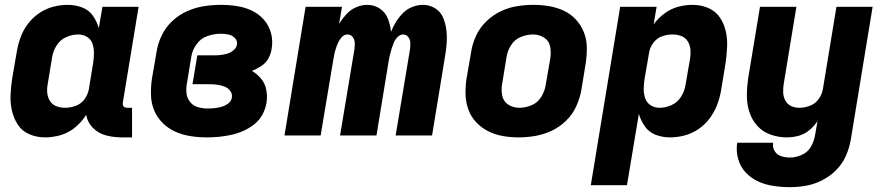

<svg xmlns="http://www.w3.org/2000/svg" viewBox="-20 -558 3640 791"><path d="M166 8Q198 8 230.5 -1.5Q263 -11 290 -33.5Q317 -56 335 -85Q340 -54 363 -31Q386 -8 417.5 0Q449 8 483 8H524V-114H503Q498 -114 493 -116.5Q488 -119 486.5 -124Q485 -129 486 -135L551 -530H402L387 -442Q379 -470 362.5 -493.5Q346 -517 318 -527.5Q290 -538 259 -538Q229 -538 198.5 -530Q168 -522 141 -503.5Q114 -485 94.5 -459Q75 -433 64.5 -403.5Q54 -374 49 -344L30 -234Q25 -200 23.5 -166.5Q22 -133 29.5 -101Q37 -69 54.5 -43Q72 -17 102 -4.5Q132 8 166 8ZM248 -114Q229 -114 212 -120.5Q195 -127 185.5 -142.5Q176 -158 174.5 -176.5Q173 -195 177 -214L195 -324Q199 -348 213.5 -371Q228 -394 252.5 -405Q277 -416 302 -416Q322 -416 338.5 -406Q355 -396 361 -378Q367 -360 367 -340Q367 -320 364 -300L346 -190Q342 -168 328 -149Q314 -130 292 -122Q270 -114 248 -114Z M833 8Q858 8 883 5.5Q908 3 933 -2.5Q958 -8 982 -18.5Q1006 -29 1027.5 -46Q1049 -63 1061.5 -86.5Q1074 -110 1078 -135Q1082 -162 1077 -188Q1072 -214 1056 -233.5Q1040 -253 1018 -266Q1038 -274 1056.5 -286Q1075 -298 1085.5 -317Q1096 -336 1099 -356Q1105 -390 1096.5 -421.5Q1088 -453 1067.5 -476.5Q1047 -500 1018 -514Q989 -528 956 -533Q923 -538 890 -538Q855 -538 820 -532.5Q785 -527 751 -512Q717 -497 689.5 -471Q662 -445 646 -411.5Q630 -378 625 -344L606 -234Q601 -200 602 -166Q603 -132 615.5 -102.5Q628 -73 651 -50.5Q674 -28 703.5 -15Q733 -2 766 3Q799 8 833 8ZM836 -111Q815 -111 795.5 -116.5Q776 -122 763.5 -137.5Q751 -153 748.5 -173Q746 -193 750 -214L768 -324Q772 -351 789.5 -375.5Q807 -400 834.5 -409.5Q862 -419 889 -419Q905 -419 920.5 -416Q936 -413 947.5 -401.5Q959 -390 956 -374Q954 -361 942 -351Q930 -341 916.5 -337Q903 -333 889.5 -331.5Q876 -330 862 -330H793L773 -211H843Q859 -211 874.5 -209Q890 -207 904.5 -201.5Q919 -196 928.5 -183.5Q938 -171 935 -155Q933 -141 920 -131.5Q907 -122 892.5 -118Q878 -114 864 -112.5Q850 -111 836 -111Z M1152 0H1301L1352 -305Q1354 -318 1356.5 -330.5Q1359 -343 1363 -356Q1367 -369 1372.5 -381.5Q1378 -394 1388 -405Q1398 -416 1411 -416Q1425 -416 1433 -405.5Q1441 -395 1441.5 -381.5Q1442 -368 1440 -354L1381 0H1531L1581 -305Q1583 -318 1586 -330.5Q1589 -343 1593 -356Q1597 -369 1602 -381.5Q1607 -394 1617.5 -405Q1628 -416 1641 -416Q1654 -416 1662 -405.5Q1670 -395 1670.5 -381.5Q1671 -368 1669 -354L1610 0H1760L1814 -329Q1819 -357 1820.5 -384Q1822 -411 1818.5 -437.5Q1815 -464 1804.5 -487.5Q1794 -511 1771.5 -524.5Q1749 -538 1722 -538Q1701 -538 1679 -529.5Q1657 -521 1640.5 -504.5Q1624 -488 1611.5 -468Q1599 -448 1591 -427Q1588 -455 1578 -481Q1568 -507 1545 -522.5Q1522 -538 1493 -538Q1470 -538 1447 -528Q1424 -518 1407 -499.5Q1390 -481 1377 -460L1389 -530H1239Z M2117 8Q2151 8 2185.5 2Q2220 -4 2253 -19.5Q2286 -35 2312.5 -61Q2339 -87 2354 -120Q2369 -153 2375 -187L2393 -297Q2398 -330 2397.5 -363Q2397 -396 2385.5 -425Q2374 -454 2353 -477Q2332 -500 2303.5 -513.5Q2275 -527 2243 -532.5Q2211 -538 2178 -538Q2144 -538 2109.5 -532.5Q2075 -527 2042 -511Q2009 -495 1982.5 -469Q1956 -443 1941 -410Q1926 -377 1921 -344L1902 -234Q1897 -200 1898 -167.5Q1899 -135 1910 -105.5Q1921 -76 1942.5 -53.5Q1964 -31 1992 -17Q2020 -3 2052 2.5Q2084 8 2117 8ZM2120 -114Q2094 -114 2074 -127Q2054 -140 2049 -164.5Q2044 -189 2049 -214L2067 -324Q2071 -349 2085.5 -372Q2100 -395 2125 -405.5Q2150 -416 2176 -416Q2201 -416 2221.5 -403Q2242 -390 2246.5 -366Q2251 -342 2247 -317L2228 -207Q2224 -182 2209.5 -158.5Q2195 -135 2170 -124.5Q2145 -114 2120 -114Z M2414 205H2563L2612 -89Q2620 -61 2637 -37Q2654 -13 2681.5 -2.5Q2709 8 2740 8Q2770 8 2800.5 0Q2831 -8 2858 -26.5Q2885 -45 2904.5 -71.5Q2924 -98 2935 -127.5Q2946 -157 2951 -187L2969 -297Q2974 -330 2975.5 -364Q2977 -398 2970 -429.5Q2963 -461 2945 -487Q2927 -513 2897 -525.5Q2867 -538 2833 -538Q2803 -538 2773.5 -530Q2744 -522 2718 -503Q2692 -484 2673 -458L2685 -530H2535ZM2697 -114Q2677 -114 2661 -124Q2645 -134 2638.5 -152Q2632 -170 2632 -190Q2632 -210 2635 -230L2654 -340Q2657 -362 2671.5 -381.5Q2686 -401 2707.5 -408.5Q2729 -416 2751 -416Q2770 -416 2787 -409.5Q2804 -403 2813.5 -387.5Q2823 -372 2824.5 -353.5Q2826 -335 2823 -317L2804 -207Q2800 -182 2785.5 -159Q2771 -136 2746.5 -125Q2722 -114 2697 -114Z M3234 213Q3268 213 3301.5 207Q3335 201 3367.5 184.5Q3400 168 3425.5 142Q3451 116 3465 84Q3479 52 3485 18L3575 -530H3426L3370 -190Q3366 -168 3352 -149Q3338 -130 3316 -122Q3294 -114 3273 -114Q3254 -114 3238.5 -121.5Q3223 -129 3215 -144.5Q3207 -160 3206.5 -178Q3206 -196 3209 -214L3261 -530H3111L3062 -234Q3057 -198 3057 -163Q3057 -128 3067.5 -96Q3078 -64 3100 -39.5Q3122 -15 3154.5 -3.5Q3187 8 3222 8Q3246 8 3270 1.5Q3294 -5 3314 -21.5Q3334 -38 3348 -59L3338 -2Q3334 23 3321 46Q3308 69 3283.5 80Q3259 91 3234 91Q3216 91 3198.5 85.5Q3181 80 3171.5 64.5Q3162 49 3165 30H3017Q3012 64 3021 96.5Q3030 129 3052 152.5Q3074 176 3103.5 189.5Q3133 203 3166.5 208Q3200 213 3234 213Z"/></svg>

Font: Iosevka Sparkle Heavy
Style: Italic
Weight: 900
Italic angle: -9°
Designer: Belleve Invis
Foundry: Belleve Invis
Version: Version 4.5.0; ttfautohint (v1.8.3)